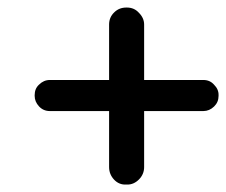

<svg xmlns="http://www.w3.org/2000/svg" viewBox="-20 -537 612 519"><path d="M369.6 -320.8H529.8Q547.4 -320.8 558.6 -308.1Q571.3 -295.4 570.8 -279.8V-277.8Q570.8 -260.7 558.6 -249Q545.9 -236.8 529.8 -236.8H369.6V-85.4Q369.6 -65.9 355.5 -51.8Q341.3 -37.6 323.2 -38.1H321.3Q301.8 -37.1 288.3 -51.5Q274.9 -65.9 274.9 -85.4V-236.8H114.7Q97.2 -236.8 85.4 -249.5Q73.7 -262.2 73.7 -277.8V-279.8Q73.7 -297.4 85.4 -308.1Q98.1 -320.8 114.7 -320.8H274.9V-470.7Q274.9 -490.2 288.6 -503.4Q301.8 -516.6 321.3 -516.6H323.2Q342.8 -516.6 355.5 -502.4Q369.6 -488.3 369.6 -470.7Z"/></svg>

Font: Dyuthi
Style: Regular
Weight: 400
Designer: Hiran Venugopalan, Hussain K H and Suresh P for Sawthanthra Malayalam Computing (SMC)
Version: Version 3.0.0+20221109